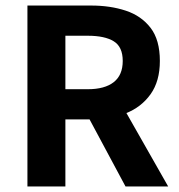

<svg xmlns="http://www.w3.org/2000/svg" viewBox="-20 -673 646 693"><path d="M79 0V-653H309Q378 -653 434 -634.5Q490 -616 523.5 -572.5Q557 -529 557 -453Q557 -380 523.5 -333Q490 -286 434 -264Q378 -242 309 -242H216V0ZM433 0 284 -278 380 -364 587 0ZM216 -351H297Q358 -351 390.5 -376.5Q423 -402 423 -453Q423 -504 390.5 -524Q358 -544 297 -544H216Z"/></svg>

Font: Assistant ExtraLight
Style: Bold
Weight: 700
Version: Version 3.000